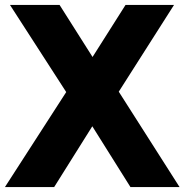

<svg xmlns="http://www.w3.org/2000/svg" viewBox="-42 -760 750 780"><path d="M440.5 -387.5 687.5 0H488L333 -247L178 0H-22L227 -386L-1.5 -740H200L334 -528.5L468 -740H665Z"/></svg>

Font: Encode Sans Semi Condensed ExBd
Style: Regular
Weight: 800
Width: 4
Designer: Multiple Designers
Foundry: Impallari Type
Version: Version 2.000